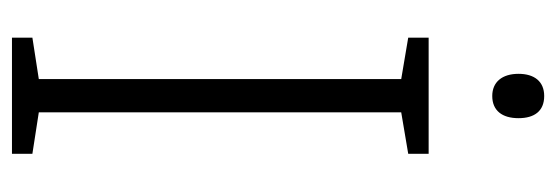

<svg xmlns="http://www.w3.org/2000/svg" viewBox="-332 -620 952 329"><g transform="rotate(90 144.5 -456.0)"><path d="M145 -912C120 -912 107 -895 107 -868C107 -840 121 -823 145 -823C170 -823 183 -840 183 -868C183 -895 171 -912 145 -912ZM244 0V-35L173 -46V-667L244 -679V-714H45V-679L116 -667V-46L45 -35V0Z"/></g></svg>

Font: Noto Sans Ethiopic SemiCondensed Light
Style: Regular
Weight: 300
Width: 4
Designer: Monotype Design Team
Foundry: Monotype Imaging Inc.
Version: Version 2.102